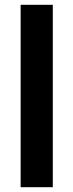

<svg xmlns="http://www.w3.org/2000/svg" viewBox="-20 -846 306 800"><path d="M200 -66V-826H66V-66Z"/></svg>

Font: Noto Sans Malayalam UI Condensed
Style: Bold
Weight: 700
Width: 3
Designer: Jelle Bosma - Monotype Design Team
Foundry: Monotype Imaging Inc.
Version: Version 2.104